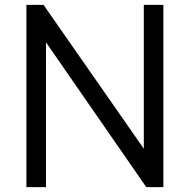

<svg xmlns="http://www.w3.org/2000/svg" viewBox="-20 -765 776 785"><path d="M88 -745H158L568 -157V-745H648V0H578L168 -592V0H88Z"/></svg>

Font: Evergrow Sans 
Style: Regular
Weight: 400
Foundry: 10Web
Version: Version 1.000